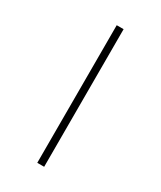

<svg xmlns="http://www.w3.org/2000/svg" viewBox="-133 -530 485 580"><g transform="rotate(30 110.0 -240.0)"><path d="M122 0H98V-480H122Z"/></g></svg>

Font: Exo 2.0 Thin
Style: Regular
Weight: 250
Designer: Natanael Gama
Version: Version 1.001;PS 001.001;hotconv 1.0.70;makeotf.lib2.5.58329